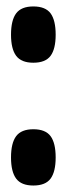

<svg xmlns="http://www.w3.org/2000/svg" viewBox="-20 -571 207 596"><path d="M14.2 -82.1Q14.2 -127 30.2 -148.4Q46.2 -169.8 83.5 -169.8Q121.1 -169.8 137 -148.4Q152.8 -127 152.8 -82.1Q152.8 -37.9 137 -16.5Q121.1 4.9 83.5 4.9Q46.2 4.9 30.2 -16.5Q14.2 -37.9 14.2 -82.1ZM14.2 -463.3Q14.2 -508.2 30.2 -529.6Q46.2 -551 83.5 -551Q121.1 -551 137 -529.6Q152.8 -508.2 152.8 -463.3Q152.8 -419.1 137 -397.7Q121.1 -376.3 83.5 -376.3Q46.2 -376.3 30.2 -397.7Q14.2 -419.1 14.2 -463.3Z"/></svg>

Font: Georama ExtraCondensed Thin
Style: Regular
Weight: 100
Width: 2
Designer: Jean-Baptiste Levee
Foundry: Production Type
Version: Version 1.001